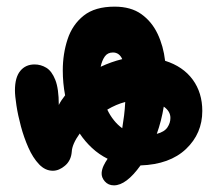

<svg xmlns="http://www.w3.org/2000/svg" viewBox="-20 -562 654 578"><path d="M323 -4Q306 -4 295.5 -16Q285 -28 286 -42Q287 -53 292 -63.5Q297 -74 304 -84Q278 -97 257 -116.5Q236 -136 220 -160Q197 -128 196 -105Q194 -79 176 -63.5Q158 -48 139 -48Q116 -48 97.5 -67.5Q79 -87 65.5 -117.5Q52 -148 43 -181.5Q34 -215 29.5 -244.5Q25 -274 25 -290Q25 -329 41 -348.5Q57 -368 84 -368Q103 -368 119.5 -358Q136 -348 146.5 -321.5Q157 -295 157 -246Q164 -260 176 -275Q169 -312 169 -350Q169 -400 183.5 -444Q198 -488 232 -515Q266 -542 325 -542Q374 -542 405.5 -519.5Q437 -497 454.5 -460Q472 -423 477 -379Q531 -362 560 -322.5Q589 -283 589 -228Q589 -160 540 -113.5Q491 -67 403 -64Q360 -4 323 -4ZM320 -404Q304 -404 295.5 -392Q287 -380 283 -361Q315 -376 348 -384Q339 -404 320 -404ZM303 -232Q311 -215 322.5 -200.5Q334 -186 348 -176Q351 -194 353.5 -214Q356 -234 357 -255Q330 -248 303 -232ZM493 -207Q493 -227 473 -241Q466 -198 452 -159Q475 -165 484 -178.5Q493 -192 493 -207Z"/></svg>

Font: Cherry Bomb One
Style: Regular
Weight: 400
Designer: satsuyako
Foundry: satsuyako
Version: Version 4.100; ttfautohint (v1.8.3)